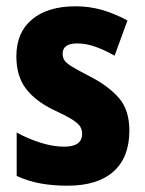

<svg xmlns="http://www.w3.org/2000/svg" viewBox="-20 -580 461 610"><path d="M391 -165Q391 -80 340.5 -35Q290 10 194 10Q149 10 109.5 3Q70 -4 33 -21V-159Q67 -140 107.5 -127Q148 -114 184 -114Q241 -114 241 -155Q241 -167 235 -177.5Q229 -188 209 -200.5Q189 -213 148 -232Q91 -260 61.5 -299.5Q32 -339 32 -401Q32 -477 82 -518.5Q132 -560 220 -560Q264 -560 304 -548.5Q344 -537 385 -515L344 -403Q315 -420 284.5 -431Q254 -442 225 -442Q179 -442 179 -409Q179 -397 185 -388Q191 -379 210 -367.5Q229 -356 268 -336Q324 -307 357.5 -269Q391 -231 391 -165Z"/></svg>

Font: Noto Sans Arabic Cond ExtBd
Style: Regular
Weight: 800
Width: 3
Designer: Monotype Design Team, Nadine Chahine, Nizar Qandah and Khaled Hosny
Foundry: Monotype Imaging Inc.
Version: Version 2.012; ttfautohint (v1.8.4.7-5d5b)